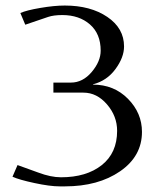

<svg xmlns="http://www.w3.org/2000/svg" viewBox="-20 -662 560 690"><path d="M171.9 -329.1V-365.2H234.9Q277.3 -365.2 309.6 -403.3Q341.8 -441.4 341.8 -480Q341.8 -540.5 303.2 -574.2Q264.6 -607.9 204.1 -607.9Q172.9 -607.9 152.8 -601.1L70.8 -573.2L53.2 -615.2Q74.7 -625 124.8 -633.5Q174.8 -642.1 212.9 -642.1Q305.2 -642.1 365.5 -601.3Q425.8 -560.5 425.8 -495.1Q425.8 -455.6 394.8 -413.6Q363.8 -371.6 314 -358.9V-357.9Q389.6 -357.9 439.9 -306.9Q490.2 -255.9 490.2 -188Q490.2 -100.6 411.6 -46.4Q333 7.8 212.9 7.8H194.8Q159.2 7.8 103.8 -4.2Q48.3 -16.1 24.9 -26.9L43 -68.8L117.2 -42Q162.6 -24.9 199.2 -24.9Q290.5 -24.9 345.7 -68.6Q400.9 -112.3 400.9 -191.9Q400.9 -244.6 364.5 -286.9Q328.1 -329.1 279.8 -329.1Z"/></svg>

Font: Resagokr
Style: Regular
Weight: 500
Designer: gluk
Foundry: gluk
Version: Version 0.95